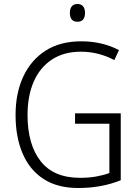

<svg xmlns="http://www.w3.org/2000/svg" viewBox="-20 -932 694 962"><path d="M356 -364H585V-29Q489 10 372 10Q268 10 198.5 -35Q129 -80 93.5 -162.5Q58 -245 58 -356Q58 -465 96.5 -548Q135 -631 208 -678Q281 -725 387 -725Q492 -725 576 -681L553 -631Q473 -673 385 -673Q300 -673 240 -633.5Q180 -594 149 -523Q118 -452 118 -356Q118 -208 183.5 -124.5Q249 -41 381 -41Q425 -41 461.5 -47.5Q498 -54 528 -65V-312H356ZM368 -912Q387 -912 396.5 -900Q406 -888 406 -868Q406 -823 368 -823Q330 -823 330 -868Q330 -888 339.5 -900Q349 -912 368 -912Z"/></svg>

Font: Noto Sans Myanmar UI SemiCondensed Light
Style: Regular
Weight: 300
Width: 4
Designer: Monotype Design Team
Foundry: Monotype Imaging Inc.
Version: Version 2.103; ttfautohint (v1.8.4.7-5d5b)